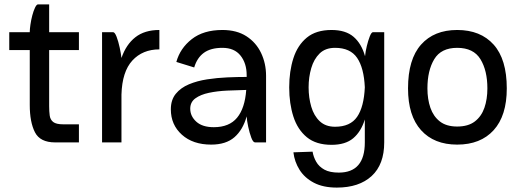

<svg xmlns="http://www.w3.org/2000/svg" viewBox="-20 -646 2358 871"><path d="M22 -500H115V-501Q115 -513 118 -534Q121 -555 126.5 -576Q132 -597 139 -611.5Q146 -626 152 -626H203V-500H338V-419H203V-164Q203 -141 205.5 -122Q208 -103 221.5 -92.5Q235 -82 267 -82H338V0H230Q162 0 138.5 -46Q115 -92 115 -170V-419H22Z M443 0V-500H493Q501 -500 509 -479Q517 -458 523 -430Q529 -402 531 -383Q552 -444 594 -477Q636 -510 703 -510V-422Q627 -422 580.5 -371.5Q534 -321 531 -217V0Z M861 -340 780 -365Q797 -427 850 -468.5Q903 -510 989 -510Q1054 -510 1098 -481.5Q1142 -453 1164.5 -405.5Q1187 -358 1187 -302V0H1137Q1128 0 1120 -21.5Q1112 -43 1106 -71Q1100 -99 1099 -118Q1082 -57 1043.5 -23.5Q1005 10 938 10Q855 10 805 -35Q755 -80 755 -150Q755 -193 777.5 -220.5Q800 -248 837 -263.5Q874 -279 919.5 -286Q965 -293 1011.5 -295Q1058 -297 1099 -297V-305Q1099 -359 1071 -394Q1043 -429 989 -429Q936 -429 905 -406.5Q874 -384 861 -340ZM843 -153Q843 -119 870.5 -94Q898 -69 950 -69Q1020 -69 1055.5 -112Q1091 -155 1097 -238Q1055 -237 1010.5 -235Q966 -233 928 -225Q890 -217 866.5 -200Q843 -183 843 -153Z M1723 0Q1723 100 1666 152.5Q1609 205 1508 205Q1446 205 1404 183Q1362 161 1339 124.5Q1316 88 1311 45L1398 42Q1402 66 1414.5 88Q1427 110 1451.5 123.5Q1476 137 1517 137Q1635 137 1635 0V-104Q1618 -49 1582.5 -19Q1547 11 1484 11Q1414 11 1372 -23.5Q1330 -58 1311 -117Q1292 -176 1292 -249V-250Q1292 -323 1311 -382Q1330 -441 1372 -475.5Q1414 -510 1484 -510Q1548 -510 1584 -479Q1620 -448 1636 -391Q1638 -412 1644 -437Q1650 -462 1657.5 -481Q1665 -500 1672 -500H1723ZM1500 -429Q1456 -429 1430 -403.5Q1404 -378 1392 -337Q1380 -296 1380 -250Q1380 -203 1392 -162Q1404 -121 1430.5 -96Q1457 -71 1500 -71Q1569 -71 1600 -116Q1631 -161 1635 -250Q1631 -338 1600 -383.5Q1569 -429 1500 -429Z M1831 -245Q1831 -377 1890 -443.5Q1949 -510 2054 -510Q2160 -510 2219.5 -443.5Q2279 -377 2279 -245Q2279 -121 2219.5 -55.5Q2160 10 2054 10Q1949 10 1890 -55.5Q1831 -121 1831 -245ZM2054 -72Q2104 -72 2134 -95Q2164 -118 2177.5 -157Q2191 -196 2191 -245Q2191 -326 2159.5 -377.5Q2128 -429 2054 -429Q1981 -429 1950 -377.5Q1919 -326 1919 -245Q1919 -196 1932.5 -157Q1946 -118 1975.5 -95Q2005 -72 2054 -72Z"/></svg>

Font: Haskoy Medium
Style: Regular
Weight: 500
Designer: Ertekin Erdin
Foundry: Ertekin Erdin
Version: Version 1.500; ttfautohint (v1.8.3)